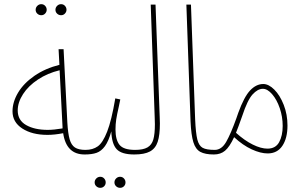

<svg xmlns="http://www.w3.org/2000/svg" viewBox="-20 -736 1473 921"><path d="M406 -6Q406 5 386 5Q298 5 283 -97Q241 -89 208 -89Q134 -89 87 -119.5Q40 -150 40 -202Q40 -247 67 -292Q94 -337 145.5 -372.5Q197 -408 265 -425L261 -500H285L303 -149Q306 -96 314 -68Q322 -40 339.5 -28.5Q357 -17 390 -17Q406 -17 406 -6ZM209 -113Q238 -113 280 -120V-127L266 -399Q208 -385 162 -354.5Q116 -324 90.5 -284.5Q65 -245 65 -206Q65 -159 105.5 -136Q146 -113 209 -113ZM151 -689Q151 -700 159 -708Q167 -716 178 -716Q189 -716 196.5 -708Q204 -700 204 -689Q204 -679 196.5 -671Q189 -663 178 -663Q167 -663 159 -670.5Q151 -678 151 -689ZM246 -689Q246 -700 254 -708Q262 -716 273 -716Q284 -716 291.5 -708Q299 -700 299 -689Q299 -679 291.5 -671Q284 -663 273 -663Q262 -663 254 -670.5Q246 -678 246 -689Z M644 -6Q644 5 624 5Q563 5 539.5 -20.5Q516 -46 514 -106Q501 -59 483.5 -35Q466 -11 443.5 -3Q421 5 386 5L390 -17Q425 -17 449 -34Q473 -51 494 -104.5Q515 -158 533 -264L557 -259L550 -225Q541 -186 537.5 -163Q534 -140 534 -115Q534 -65 553.5 -41Q573 -17 628 -17Q644 -17 644 -6ZM434 139Q434 128 442 120Q450 112 461 112Q472 112 479.5 120Q487 128 487 139Q487 150 479.5 157.5Q472 165 461 165Q450 165 442 157.5Q434 150 434 139ZM529 139Q529 128 537 120Q545 112 556 112Q567 112 574.5 120Q582 128 582 139Q582 150 574.5 157.5Q567 165 556 165Q545 165 537 157.5Q529 150 529 139Z M628 -17Q667 -17 687.5 -29Q708 -41 715.5 -67Q723 -93 723 -140L722 -175L703 -714H726L746 -177L747 -144Q747 -88 736.5 -56Q726 -24 699.5 -9.5Q673 5 624 5Z M894 -154 874 -714H896L916 -165Q919 -97 926.5 -67Q934 -37 952 -27Q970 -17 1010 -17Q1026 -17 1026 -6Q1026 5 1006 5Q964 5 941 -7.5Q918 -20 907.5 -54Q897 -88 894 -154Z M1359 -134Q1359 -73 1334.5 -36.5Q1310 0 1264 0Q1230 0 1187.5 -19.5Q1145 -39 1103 -78Q1081 -31 1059.5 -13Q1038 5 1006 5L1010 -17Q1043 -17 1065 -55.5Q1087 -94 1114 -169L1123 -195Q1151 -272 1180 -302.5Q1209 -333 1243 -333Q1269 -333 1296 -306Q1323 -279 1341 -233Q1359 -187 1359 -134ZM1336 -132Q1336 -176 1322 -217Q1308 -258 1285.5 -284Q1263 -310 1241 -310Q1216 -310 1191.5 -283Q1167 -256 1142 -180Q1122 -123 1112 -99Q1153 -62 1192.5 -42.5Q1232 -23 1263 -23Q1302 -23 1319 -54Q1336 -85 1336 -132Z"/></svg>

Font: Noto Sans Arabic CondThin
Style: Regular
Weight: 250
Width: 3
Designer: Nadine Chahine
Foundry: Monotype Imaging Inc.
Version: Version 1.001